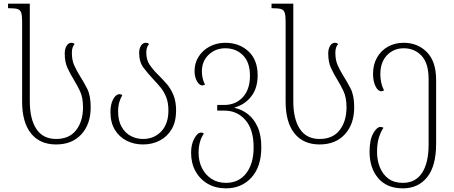

<svg xmlns="http://www.w3.org/2000/svg" viewBox="-20 -780 2481 1050"><path d="M287 10Q198 10 149.5 -50.5Q101 -111 101 -224V-663Q101 -695 96 -710.5Q91 -726 76 -730.5Q61 -735 32 -735H24V-760H143V-226Q143 -129 179 -74.5Q215 -20 287 -20Q359 -20 396.5 -68.5Q434 -117 434 -193Q434 -247 417.5 -281.5Q401 -316 382 -347Q364 -376 349 -408.5Q334 -441 334 -488Q334 -512 344 -529Q354 -546 370 -546Q382 -546 388 -539Q373 -523 373 -491Q373 -451 386 -422.5Q399 -394 415 -368Q436 -335 456 -296.5Q476 -258 476 -194Q476 -101 425 -45.5Q374 10 287 10Z M762 10Q713 10 672.5 -10.5Q632 -31 608 -70.5Q584 -110 584 -167Q584 -210 599 -237.5Q614 -265 634 -265Q642 -265 649 -260Q639 -243 632.5 -221.5Q626 -200 626 -169Q626 -120 645 -86.5Q664 -53 695 -36.5Q726 -20 762 -20Q822 -20 861.5 -61Q901 -102 901 -176Q901 -218 889 -248.5Q877 -279 857.5 -302.5Q838 -326 817 -348Q789 -378 765 -409.5Q741 -441 741 -492Q741 -514 751 -530Q761 -546 777 -546Q789 -546 795 -539Q780 -523 780 -491Q780 -453 799 -425Q818 -397 846 -370Q868 -348 890.5 -322.5Q913 -297 928 -261.5Q943 -226 943 -176Q943 -114 918.5 -73Q894 -32 853 -11Q812 10 762 10Z M1216 250Q1159 250 1116 225Q1073 200 1049 156Q1025 112 1025 55Q1025 10 1042.5 -22.5Q1060 -55 1080 -55Q1087 -55 1095 -50Q1066 -8 1066 56Q1066 102 1084.5 139Q1103 176 1136.5 198Q1170 220 1216 220Q1286 220 1326.5 167.5Q1367 115 1367 26Q1367 -72 1322 -123.5Q1277 -175 1208 -175H1168V-206H1206Q1269 -206 1308 -248.5Q1347 -291 1347 -366Q1347 -439 1309 -477.5Q1271 -516 1212 -516Q1158 -516 1121 -480.5Q1084 -445 1084 -390Q1084 -351 1101 -317Q1093 -313 1086 -313Q1070 -313 1057 -336Q1044 -359 1044 -392Q1044 -435 1066 -470Q1088 -505 1126.5 -525.5Q1165 -546 1212 -546Q1288 -546 1338.5 -499.5Q1389 -453 1389 -368Q1389 -299 1355 -254Q1321 -209 1263 -192V-190Q1302 -182 1335.5 -156Q1369 -130 1389 -85.5Q1409 -41 1409 25Q1409 132 1355 191Q1301 250 1216 250Z M1728 10Q1639 10 1590.5 -50.5Q1542 -111 1542 -224V-663Q1542 -695 1537 -710.5Q1532 -726 1517 -730.5Q1502 -735 1473 -735H1465V-760H1584V-226Q1584 -129 1620 -74.5Q1656 -20 1728 -20Q1800 -20 1837.5 -68.5Q1875 -117 1875 -193Q1875 -247 1858.5 -281.5Q1842 -316 1823 -347Q1805 -376 1790 -408.5Q1775 -441 1775 -488Q1775 -512 1785 -529Q1795 -546 1811 -546Q1823 -546 1829 -539Q1814 -523 1814 -491Q1814 -451 1827 -422.5Q1840 -394 1856 -368Q1877 -335 1897 -296.5Q1917 -258 1917 -194Q1917 -101 1866 -45.5Q1815 10 1728 10Z M2183 250Q2096 250 2048.5 194.5Q2001 139 2001 50Q2001 -15 2021 -50.5Q2041 -86 2061 -86Q2069 -86 2077 -81Q2063 -61 2052.5 -29Q2042 3 2042 52Q2042 98 2058 136.5Q2074 175 2105 197.5Q2136 220 2183 220Q2252 220 2288 165.5Q2324 111 2324 9V-347Q2324 -434 2285.5 -475Q2247 -516 2188 -516Q2133 -516 2096.5 -478Q2060 -440 2060 -374Q2060 -350 2065 -327.5Q2070 -305 2080 -286Q2072 -281 2065 -281Q2047 -281 2033.5 -308.5Q2020 -336 2020 -376Q2020 -427 2042 -465.5Q2064 -504 2102 -525Q2140 -546 2188 -546Q2264 -546 2314.5 -495Q2365 -444 2365 -343V7Q2365 128 2316 189Q2267 250 2183 250Z"/></svg>

Font: Noto Serif Georgian SemiCondensed ExtraLight
Style: Regular
Weight: 200
Width: 4
Designer: Monotype Design Team, Akaki Razmadze
Foundry: Google LLC
Version: Version 2.003; ttfautohint (v1.8.4.7-5d5b)